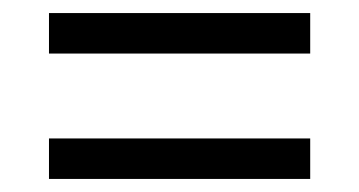

<svg xmlns="http://www.w3.org/2000/svg" viewBox="-20 -504 550 294"><path d="M55 -422V-484H455V-422ZM55 -230V-292H455V-230Z"/></svg>

Font: Noto Serif Bengali SemiCondensed SemiBold
Style: Regular
Weight: 600
Width: 4
Designer: Juan Bruce, Universal Thirst, Indian Type Foundry and the Monotype Design Team.
Foundry: Monotype Imaging Inc.
Version: Version 2.003; ttfautohint (v1.8.4.7-5d5b)